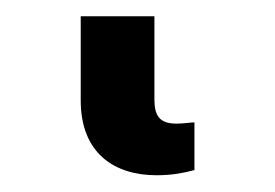

<svg xmlns="http://www.w3.org/2000/svg" viewBox="-20 27 337 235"><path d="M171.5 241.5C191.1 241.5 204.9 238.6 218 235.1V176.8C213.1 176.8 205.6 178.3 195.7 178.3C175.8 178.3 169 169 169 149.1V46.9H78.8V149.9C78.8 214.5 120 241.5 171.5 241.5Z"/></svg>

Font: Karasuma Gothic
Style: Bold
Weight: 700
Designer: Rasmus Andersson / Ryoko Nishizuka
Foundry: Genbu
Version: Version 1.00